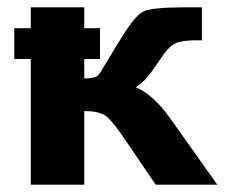

<svg xmlns="http://www.w3.org/2000/svg" viewBox="-20 -504 613 524"><path d="M210 -343V-290Q232 -290 241 -294Q250 -298 259 -315L306 -392Q346 -459 370 -472Q393 -484 483 -484H531V-394H515Q478 -394 460.5 -386.5Q443 -379 427 -356L399 -316Q374 -279 350 -266Q398 -247 446 -179L573 0H405L313 -135Q282 -180 265 -190Q246 -201 210 -201V0H64V-343H19V-427H64V-484H210V-427H253V-343Z"/></svg>

Font: Play
Style: Bold
Weight: 700
Designer: Jonas Hecksher (Cyrillic expansion: Cyreal)
Foundry: Jonas Hecksher, Playtype, e-types AS
Version: Version 2.101; ttfautohint (v1.5.65-e2d9)